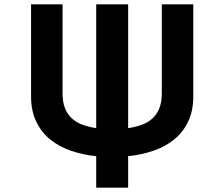

<svg xmlns="http://www.w3.org/2000/svg" viewBox="-20 -818 1040 890"><path d="M426 -94Q366 -100 311 -118.5Q256 -137 214.5 -170Q173 -203 148.5 -253Q124 -303 124 -372V-798H270V-384Q270 -343 282 -314.5Q294 -286 315 -267.5Q336 -249 364.5 -239Q393 -229 426 -224V-798H574V-224Q607 -229 635.5 -239Q664 -249 685 -267.5Q706 -286 718 -314.5Q730 -343 730 -384V-798H876V-372Q876 -303 851.5 -253Q827 -203 785.5 -170Q744 -137 689 -118.5Q634 -100 574 -94V52H426Z"/></svg>

Font: LINE Seed JP_TTF Bold
Style: Regular
Weight: 700
Designer: LINE & Fontrix & Fontworks
Version: Version 1.009